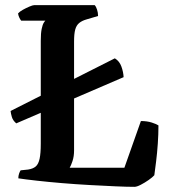

<svg xmlns="http://www.w3.org/2000/svg" viewBox="-20 -724 664 744"><path d="M43 -246Q30 -257 26 -270.5Q22 -284 21 -294L425 -498Q443 -487 450.5 -466Q458 -445 459 -425ZM501 0Q473 0 427.5 -2Q382 -4 327.5 -7Q273 -10 219.5 -14.5Q166 -19 121.5 -24Q77 -29 51 -33Q51 -43 54 -51.5Q57 -60 60 -64L89 -67Q108 -70 118.5 -79Q129 -88 133.5 -109Q138 -130 138 -167V-566Q138 -595 141.5 -612Q145 -629 150 -636.5Q155 -644 156 -644H62Q58 -649 54.5 -656.5Q51 -664 50 -672Q56 -679 68.5 -686Q81 -693 94 -698.5Q107 -704 112 -704H347Q352 -699 356 -687Q360 -675 360 -662L316 -649Q298 -644 287 -635Q276 -626 271.5 -609.5Q267 -593 267 -563V-141Q267 -118 261 -100Q255 -82 250 -74H462L526 -255Q550 -255 568.5 -249Q587 -243 594 -238Q594 -204 591.5 -167.5Q589 -131 585 -99Q581 -67 578 -45Q571 -37 556 -26.5Q541 -16 525.5 -8Q510 0 501 0Z"/></svg>

Font: Texturina Medium 12pt SemiBold
Style: Regular
Weight: 600
Version: Version 1.002